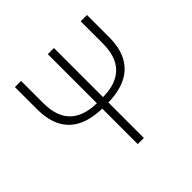

<svg xmlns="http://www.w3.org/2000/svg" viewBox="-163 -827 995 995"><g transform="rotate(-45 334.0 -329.5)"><path d="M320 -260Q241 -260 185 -285Q129 -310 99.5 -362.5Q70 -415 70 -497V-659H115V-498Q115 -431 137.5 -387Q160 -343 206 -321Q252 -299 319 -299H349Q417 -299 462 -321Q507 -343 529.5 -387Q552 -431 552 -498V-659H598V-497Q598 -415 568 -362.5Q538 -310 482 -285Q426 -260 348 -260ZM311 0V-659H356V0Z"/></g></svg>

Font: Source Sans 3 Light
Style: Regular
Weight: 300
Designer: Paul D. Hunt
Foundry: Adobe
Version: Version 3.052;hotconv 1.1.0;makeotfexe 2.6.0